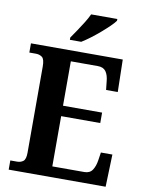

<svg xmlns="http://www.w3.org/2000/svg" viewBox="-99 -1000 809 1069"><g transform="rotate(10 305.0 -465.5)"><path d="M26 0V-52H64Q85 -52 99 -63Q113 -74 113 -111V-598Q113 -640 98.5 -651Q84 -662 63 -662H26V-714H545L549 -531H483L478 -577Q475 -614 460.5 -634Q446 -654 415 -654H262V-403H483V-344H262V-60H443Q474 -60 488.5 -82Q503 -104 508 -137L515 -183H580L574 0ZM236 -784Q250 -804 267.5 -830Q285 -856 301.5 -882.5Q318 -909 328 -931H476V-921Q467 -908 447 -888.5Q427 -869 401.5 -847Q376 -825 349.5 -805Q323 -785 300 -771H236Z"/></g></svg>

Font: Noto Serif Tamil SemiCondensed
Style: Bold Italic
Weight: 700
Width: 4
Italic angle: -12°
Designer: Indian Type Foundry, Tom Grace, and the Monotype Design Team
Foundry: Monotype Imaging Inc.
Version: Version 2.003; ttfautohint (v1.8.4.7-5d5b)